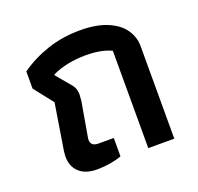

<svg xmlns="http://www.w3.org/2000/svg" viewBox="-100 -637 781 756"><g transform="rotate(-20 290.5 -259.0)"><path d="M84 -81Q84 -87 86 -103L117 -296L54 -376V-448Q106 -485 170 -506.5Q234 -528 308 -528Q377 -528 423 -508Q469 -488 490 -456Q511 -424 511 -389V0H402V-408Q360 -428 296 -428Q215 -428 154 -399V-395L206 -333Q220 -316 220 -292Q220 -285 218 -265L193 -121Q192 -117 192 -111Q192 -84 224 -84H288V-7Q241 10 184 10Q137 10 110.5 -14Q84 -38 84 -81Z"/></g></svg>

Font: Athiti SemiBold
Style: Regular
Weight: 600
Designer: CadsonDemak Team
Foundry: CadsonDemak
Version: Version 1.032